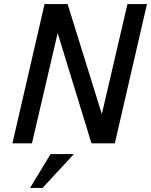

<svg xmlns="http://www.w3.org/2000/svg" viewBox="-20 -710 748 951"><path d="M41.5 0 200.7 -689.9H314.9L484.4 -145L611.3 -689.9H708L548.8 0H433.1L265.6 -545.9L138.2 0ZM128.9 220.7 230.5 53.2H345.7L190.9 220.7Z"/></svg>

Font: Acari Sans Medium
Style: Italic
Weight: 500
Italic angle: -13°
Designer: Alfredo Marco Pradil and Stefan Peev
Foundry: Hanken Design Co.
Version: Version 1.045